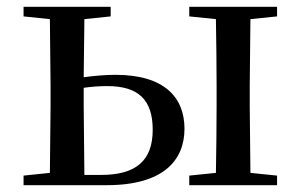

<svg xmlns="http://www.w3.org/2000/svg" viewBox="-20 -542 888 562"><path d="M49 0H293C457 0 520 -72 520 -165C520 -257 461 -323 318 -323C288 -323 256 -320 225 -316L227 -486L304 -494V-522H49V-494L126 -486L128 -292V-230L126 -36L49 -28ZM225 -285C246 -288 269 -290 294 -290C384 -290 427 -251 427 -162C427 -70 376 -30 276 -30H227L225 -230ZM534 -494 612 -486C613 -430 614 -346 614 -292V-230C614 -175 613 -92 612 -36L534 -28V0H791V-28L713 -36L711 -230V-292L713 -486L791 -494V-522H534Z"/></svg>

Font: Noto Serif HK Medium
Style: Regular
Weight: 500
Designer: Ryoko NISHIZUKA 西塚涼子 (kana & ideographs); Frank Grießhammer (Latin, Greek & Cyrillic); Wenlong ZHANG 张文龙 (bopomofo); San
Foundry: Adobe
Version: Version 2.001;hotconv 1.1.0;makeotfexe 2.6.0